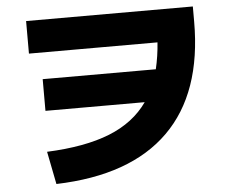

<svg xmlns="http://www.w3.org/2000/svg" viewBox="-52 -773 1043 866"><g transform="rotate(-5 469.0 -340.0)"><path d="M597.7 -300.8H148.4V-444.3H660.6Q674.3 -502 678.7 -564.5H96.7V-711.9H851.6V-643.6Q851.6 -320.3 678.5 -149.2Q505.4 22 168.9 32.2L139.6 -116.2Q312 -123.5 424.1 -168.2Q536.1 -212.9 597.7 -300.8Z"/></g></svg>

Font: Pretendard JP Black
Style: Regular
Weight: 900
Designer: Base glyphs from Inter by Rasmus Andersson; Hangeul glyphs from Noto Sans CJK(Source Han Sans) by Jang Soo-young and Kan
Foundry: Kil Hyung-jin
Version: Version 1.309